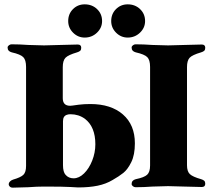

<svg xmlns="http://www.w3.org/2000/svg" viewBox="-20 -859 980 884"><path d="M20 -11Q20 -17 25.5 -23Q31 -29 40 -32Q75 -42 87.5 -54Q100 -66 100 -95V-551Q100 -583 87 -596Q74 -609 34 -618Q15 -623 15 -640Q15 -646 21 -650.5Q27 -655 33 -655Q70 -655 111 -652Q165 -650 183 -650Q202 -650 258 -652Q316 -654 338 -654Q354 -654 354 -639Q354 -630 349.5 -625.5Q345 -621 335 -618Q294 -606 281.5 -593Q269 -580 269 -550V-407Q269 -372 303 -372Q309 -372 314 -373Q319 -374 343 -377Q367 -380 396 -380Q491 -380 546 -332Q601 -284 601 -199Q601 -146 584.5 -112.5Q568 -79 548 -63Q528 -47 498 -30Q468 -12 429.5 -4Q391 4 339 4Q334 4 304 2Q274 0 183 0Q149 0 110 3Q58 5 39 5Q30 5 25 0Q20 -5 20 -11ZM419 -195Q419 -275 371 -312Q342 -333 305 -333Q295 -333 290 -331Q270 -326 270 -301V-99Q270 -67 282 -54Q296 -38 319 -38Q344 -38 367 -60.5Q390 -83 404.5 -119.5Q419 -156 419 -195ZM586 -12Q586 -29 605 -34Q644 -42 657.5 -54.5Q671 -67 671 -97V-551Q671 -583 658 -596Q645 -609 605 -618Q586 -623 586 -640Q586 -646 592 -650.5Q598 -655 604 -655Q641 -655 682 -652Q736 -650 754 -650Q773 -650 829 -652Q887 -654 909 -654Q925 -654 925 -639Q925 -630 920.5 -625.5Q916 -621 906 -618Q865 -606 853 -593Q841 -580 841 -550V-98Q841 -70 854 -57.5Q867 -45 906 -34Q916 -31 920.5 -26.5Q925 -22 925 -13Q925 2 909 2Q887 2 829 0Q773 -2 754 -2Q736 -2 682 0Q642 3 604 3Q598 3 592 -1.5Q586 -6 586 -12ZM294 -762Q294 -795 316 -817Q338 -839 370 -839Q404 -839 427 -817Q450 -795 450 -762Q450 -731 426.5 -708.5Q403 -686 370 -686Q339 -686 316.5 -708.5Q294 -731 294 -762ZM492 -762Q492 -795 514 -817Q536 -839 568 -839Q602 -839 625 -817Q648 -795 648 -762Q648 -731 624.5 -708.5Q601 -686 568 -686Q537 -686 514.5 -708.5Q492 -731 492 -762Z"/></svg>

Font: EB Garamond ExtraBold
Style: Regular
Weight: 800
Designer: Georg Duffner and Octavio Pardo
Foundry: Georg Duffner
Version: Version 1.000